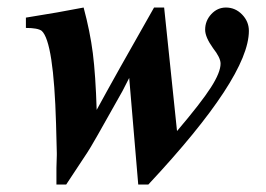

<svg xmlns="http://www.w3.org/2000/svg" viewBox="-20 -477 707 510"><path d="M48.8 -402.8V-430.2Q137.7 -444.3 202.1 -457Q219.2 -393.6 226.6 -335.7Q233.9 -277.8 236.8 -185.1Q286.1 -275.9 389.2 -457H416L450.2 -128.9Q514.2 -204.1 540 -244.4Q565.9 -284.7 565.9 -308.1Q565.9 -323.7 545.9 -349.1Q524.9 -378.4 524.9 -397.9Q524.9 -421.9 541.3 -439.5Q557.6 -457 580.1 -457Q605 -457 623 -438.5Q641.1 -419.9 641.1 -395Q641.1 -272.5 374 13.2H347.2L323.2 -270L305.2 -234.9Q221.7 -85.4 211.9 -71.8L155.8 13.2H129.9V-30.8L130.9 -64.9V-70.8L128.9 -147.9Q122.6 -366.2 90.8 -395Q80.6 -402.8 48.8 -402.8Z"/></svg>

Font: Accordance
Style: Bold-Italic
Weight: 700
Italic angle: -11°
Version: Version 1.2 (build January 31, 2020) Miklal Software Solutio